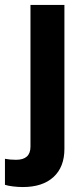

<svg xmlns="http://www.w3.org/2000/svg" viewBox="-69 -541 333 775"><path d="M23 214Q4 214 -16.5 211.5Q-37 209 -49 205V100Q-29 104 -4 104Q54 104 54 51V-521H191V60Q191 133 147 173.5Q103 214 23 214Z"/></svg>

Font: Red Hat Display
Style: Bold
Weight: 700
Designer: Pentagram, MCKL
Foundry: Pentagram, MCKL
Version: Version 1.023; ttfautohint (v1.8.3)